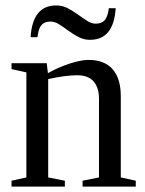

<svg xmlns="http://www.w3.org/2000/svg" viewBox="-20 -694 540 714"><path d="M158.2 -421.9Q195.8 -443.4 238.3 -457.3Q280.8 -471.2 309.1 -471.2Q368.7 -471.2 398.9 -436.5Q429.2 -401.9 429.2 -335.9V-34.2L484.9 -22V0H287.1V-22L348.1 -34.2V-327.1Q348.1 -367.7 328.4 -390.9Q308.6 -414.1 267.1 -414.1Q223.1 -414.1 159.2 -399.9V-34.2L221.2 -22V0H22.9V-22L78.1 -34.2V-424.8L22.9 -437V-459H153.8ZM314.9 -545.9Q291.5 -545.9 271.7 -556.4Q252 -566.9 234.4 -579.8Q216.8 -592.8 200.4 -603.3Q184.1 -613.8 168 -613.8Q152.3 -613.8 142.8 -607.9Q133.3 -602.1 127.9 -591.1Q122.6 -580.1 119.1 -555.7H93.8Q101.1 -673.8 189 -673.8Q212.4 -673.8 232.2 -663.3Q252 -652.8 269.8 -639.9Q287.6 -627 304 -616.5Q320.3 -606 335.9 -606Q356.9 -606 368.7 -618.2Q380.4 -630.4 384.8 -663.6H410.2Q402.8 -545.9 314.9 -545.9Z"/></svg>

Font: Tinos
Style: Regular
Weight: 400
Designer: Steve Matteson
Foundry: Monotype Imaging Inc.
Version: Version 1.23